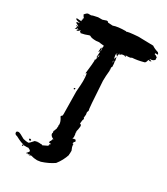

<svg xmlns="http://www.w3.org/2000/svg" viewBox="-203 -792 883 1013"><g transform="rotate(30 238.0 -285.0)"><path d="M32.2 -576.2 34.2 -580.1Q28.3 -580.1 28.3 -576.2ZM280.3 -564.5V-568.4Q276.4 -567.9 276.4 -564.5ZM282.2 -515.6V-525.4H280.3V-515.6ZM198.2 -498Q202.1 -498 204.1 -511.7H200.2ZM176.8 -291H172.9Q172.9 -298.8 176.8 -298.8H180.7V-294.9Q180.7 -291 176.8 -291ZM109.9 61Q105.5 61 101.1 54.7Q101.1 52.7 107.9 50.3Q114.7 52.7 114.7 54.7Q114.7 59.1 109.9 61ZM215.3 -7.3Q192.4 -17.1 192.4 -31.2Q194.3 -35.2 194.3 -37.1L192.4 -46.9Q194.8 -46.9 200.2 -64.5H202.1Q202.1 -66.4 200.2 -66.4Q202.1 -77.1 202.1 -82L200.2 -85.9L202.1 -89.8Q202.1 -108.9 186.5 -130.9Q186.5 -136.7 188.5 -136.7Q194.3 -136.7 194.3 -150.4Q192.4 -251 192.4 -287.1Q196.3 -332.5 196.3 -351.6Q196.3 -378.9 192.4 -398.4H190.4V-394.5H186.5Q194.3 -459.5 194.3 -474.6Q192.4 -478.5 192.4 -480.5Q198.2 -482.4 198.2 -493.2Q198.2 -498 194.3 -498Q196.3 -521.5 196.3 -529.3Q196.3 -533.2 192.4 -533.2V-527.3H188.5L190.4 -552.7H194.3Q194.3 -548.8 196.3 -535.2H198.2V-537.1Q196.3 -547.9 196.3 -554.7L198.2 -568.4Q171.9 -570.8 167 -572.3Q156.2 -570.3 149.4 -570.3Q118.7 -570.3 110.4 -578.1H104.5Q81.1 -568.4 57.6 -564.5Q57.6 -567.4 49.8 -572.3Q51.8 -576.2 51.8 -578.1H49.8Q43 -566.4 32.2 -566.4V-572.3Q38.1 -572.3 38.1 -578.1L34.2 -576.2H32.2V-574.2L18.6 -570.3L24.4 -578.1V-585.9Q18.6 -585.9 18.6 -589.8L22.5 -591.8Q22.9 -587.9 26.4 -587.9H30.3Q30.3 -591.8 12.7 -599.6L10.7 -603.5V-605.5Q18.6 -607.4 26.4 -607.4V-609.4Q1 -613.8 1 -619.1V-623Q6.8 -623 30.3 -621.1Q30.3 -625 28.3 -628.9L32.2 -630.9L30.3 -634.8V-636.7L34.2 -642.6Q29.8 -643.6 22.5 -658.2Q35.2 -673.8 42 -673.8H59.6Q64.9 -677.7 96.7 -683.6H122.1L145.5 -691.4Q155.3 -690.4 155.3 -685.5Q174.8 -683.6 184.6 -683.6Q210.9 -693.4 260.7 -693.4L264.6 -691.4Q264.6 -696.3 331.1 -701.2Q387.2 -699.2 422.9 -699.2Q438 -688.5 461.9 -681.6L467.8 -673.8V-669.9H452.1V-664.1Q461.4 -663.1 471.7 -652.3L469.7 -648.4Q471.7 -644.5 471.7 -642.6Q465.3 -628.9 442.4 -628.9V-627Q456.1 -625 456.1 -621.1Q451.7 -621.1 448.2 -619.1Q444.8 -621.1 438.5 -621.1Q434.6 -599.6 424.8 -599.6Q389.6 -589.8 356.4 -587.9Q356.4 -582 323.2 -582V-580.1H327.1V-576.2H321.3Q319.3 -576.2 319.3 -578.1Q295.9 -578.1 295.9 -568.4H292V-574.2Q288.1 -574.2 286.1 -558.6Q288.1 -558.6 288.1 -556.6L284.2 -554.7Q281.2 -562.5 278.3 -562.5Q274.4 -562 274.4 -558.6Q278.3 -540.5 278.3 -537.1Q281.7 -537.1 284.2 -546.9Q282.2 -546.9 282.2 -548.8H286.1Q288.1 -535.6 290 -531.2Q290 -529.3 288.1 -529.3Q292 -513.7 292 -494.1L288.1 -488.3L290 -476.6Q290 -474.6 288.1 -474.6L290 -470.7Q286.1 -434.6 286.1 -406.2Q295.9 -235.4 299.8 -230.5Q295.9 -222.7 295.9 -218.8L297.9 -207Q295.9 -193.8 295.9 -185.5Q299.8 -185.5 299.8 -179.7Q295.4 -174.3 293.9 -150.4Q303.7 -148.4 303.7 -138.7Q301.8 -116.7 297.9 -105.5Q299.8 -102.1 299.8 -97.7H297.9Q301.8 -88.9 301.8 -72.3Q301.8 -66.4 299.8 -66.4L301.3 -59.6Q302.7 -61.5 306.2 -65.4L309.6 -64Q313.5 -65.4 314.9 -65.4L320.3 -59.1V-54.2Q320.3 -52.7 313.5 -49.3L314.9 -43Q313.5 -40.5 313.5 -36.6Q315.9 -38.1 318.4 -38.6V-28.8Q318.4 -23.9 327.1 -3.4Q327.1 20 325.7 20Q325.7 21.5 327.1 21.5Q314.5 61 289.1 92.8Q258.3 114.3 215.8 127.9Q199.2 130.9 194.8 130.9Q175.3 130.9 153.3 124.5Q151.4 129.4 142.6 129.4L147.9 123H146Q139.6 127.9 133.8 127.9L135.7 124.5H132.3L127 127.9Q125.5 127.9 125.5 126Q137.7 113.3 137.7 108.9Q137.2 102.5 120.1 96.2L116.7 97.7H97.7L93.8 96.2Q91.8 104 88.9 104Q85.4 104 85.4 100.6Q85.4 96.2 90.3 96.2V94.2Q78.1 94.2 40 73.7Q24.4 71.3 24.4 59.6V56.6Q27.3 50.3 36.6 50.3Q44.9 50.3 76.7 69.3Q93.8 73.7 107.9 73.7Q112.3 73.7 133.8 48.8Q137.2 48.8 147.9 45.4Q149.9 45.4 149.9 46.9Q151.4 46.9 154.8 45.4Q166.5 46.9 173.8 46.9Q173.8 45.4 175.8 45.4Q176.3 48.8 179.2 48.8L205.6 36.1L210.4 29.8Q209 26.9 209 23.4L215.8 21.5V20L207 18.6Q207 20 205.6 20Q205.6 17.1 201.7 17.1L203.6 13.7Q201.7 10.7 201.7 9.3Q207.5 9.3 210.4 -6.8Q212.9 -6.8 215.3 -7.3ZM188.5 -377H184.6V-378.9H188.5Z"/></g></svg>

Font: Mister Brush
Style: Regular
Weight: 400
Designer: GGBotNet
Foundry: GGBotNet
Version: 1.00